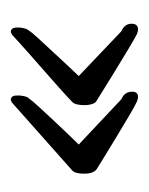

<svg xmlns="http://www.w3.org/2000/svg" viewBox="20 -367 276 356"><g transform="rotate(-90 158.0 -189.0)"><path d="M156 -71Q154 -71 148 -73Q139 -77 119 -89Q99 -101 76.5 -114.5Q54 -128 38 -138Q22 -148 22 -148Q14 -154 14 -171Q14 -189 21 -194L146 -305Q150 -307 151 -307Q156 -307 158 -302Q159 -300 159 -293Q159 -288 157.5 -281.5Q156 -275 153 -273Q150 -268 138.5 -255.5Q127 -243 113 -228Q99 -213 86.5 -200Q74 -187 68 -181L152 -102Q166 -96 166 -82Q166 -71 156 -71ZM281 -71Q279 -71 273 -73Q265 -77 245 -89Q225 -101 203 -114.5Q181 -128 165 -138Q149 -148 149 -148Q145 -150 143 -156.5Q141 -163 141 -170Q141 -178 142.5 -184.5Q144 -191 148 -194Q154 -200 173.5 -217.5Q193 -235 216 -255Q239 -275 255.5 -290Q272 -305 272 -305Q276 -307 277 -307Q282 -307 284 -302Q285 -300 285 -293Q285 -288 283.5 -282Q282 -276 279 -273Q276 -268 264.5 -255.5Q253 -243 239 -228Q225 -213 213 -200Q201 -187 195 -181L278 -102Q292 -96 292 -83Q292 -71 281 -71Z"/></g></svg>

Font: Gwendolyn
Style: Bold
Weight: 700
Designer: Robert E. Leuschke
Foundry: Robert E. Leuschke
Version: Version 1.010; ttfautohint (v1.8.3)